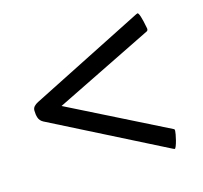

<svg xmlns="http://www.w3.org/2000/svg" viewBox="-73 -530 635 602"><g transform="rotate(-15 244.5 -229.5)"><path d="M440 -64Q440 -61 438.5 -52.5Q437 -44 434.5 -34Q432 -24 429 -16.5Q426 -9 424 -9Q423 -9 419 -11L48 -199Q37 -205 33.5 -215.5Q30 -226 30 -239Q30 -247 35 -252.5Q40 -258 48 -262L416 -448Q420 -450 421 -450Q428 -450 438 -397Q439 -394 437 -390Q436 -389 435 -388L116 -231L437 -70Q438 -70 439 -69Q439 -68 439.5 -67Q440 -66 440 -64Z"/></g></svg>

Font: Vermiglione SemiBold
Style: Regular
Weight: 600
Version: Version 1.000